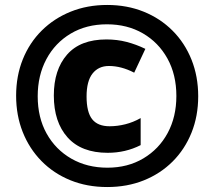

<svg xmlns="http://www.w3.org/2000/svg" viewBox="-20 -744 864 774"><path d="M412 10Q331 10 263.5 -17.5Q196 -45 147 -95Q98 -145 71.5 -212Q45 -279 45 -358Q45 -438 72 -505Q99 -572 148.5 -621Q198 -670 265 -697Q332 -724 412 -724Q492 -724 559 -697Q626 -670 675.5 -620.5Q725 -571 752 -503.5Q779 -436 779 -356Q779 -276 752 -209Q725 -142 676 -93Q627 -44 560 -17Q493 10 412 10ZM413 -68Q495 -68 558 -105.5Q621 -143 656 -208Q691 -273 691 -357Q691 -443 655 -508Q619 -573 556 -609.5Q493 -646 411 -646Q328 -646 265 -608.5Q202 -571 167 -505.5Q132 -440 132 -356Q132 -270 168 -205.5Q204 -141 267.5 -104.5Q331 -68 413 -68ZM414 -128Q308 -128 252.5 -190Q197 -252 197 -359Q197 -463 250.5 -524Q304 -585 409 -585Q452 -585 490.5 -575Q529 -565 566 -547L521 -451Q469 -478 419 -478Q377 -478 353 -447.5Q329 -417 329 -355Q329 -292 351.5 -263.5Q374 -235 422 -235Q453 -235 485 -243Q517 -251 547 -268V-159Q486 -128 414 -128Z"/></svg>

Font: Noto Sans Sinhala UI SemiCondensed Black
Style: Regular
Weight: 900
Width: 4
Designer: Jelle Bosma - Monotype Design Team
Foundry: Monotype Imaging Inc.
Version: Version 2.006; ttfautohint (v1.8.4.7-5d5b)